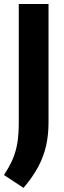

<svg xmlns="http://www.w3.org/2000/svg" viewBox="-38 -760 317 954"><path d="M78.9 173.5 -18.4 109.5Q9.4 67.9 25.6 29.7Q41.7 -8.6 48.5 -51.5Q55.3 -94.5 55.3 -150V-740H203.1V-151.2Q203.1 -89 190.9 -35.3Q178.8 18.3 151.6 69.2Q124.4 120.1 78.9 173.5Z"/></svg>

Font: Encode Sans SC Condensed Thin
Style: Regular
Weight: 100
Width: 3
Designer: Multiple Designers
Foundry: Impallari Type
Version: Version 3.002